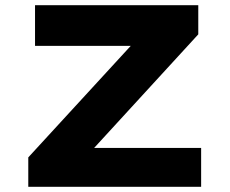

<svg xmlns="http://www.w3.org/2000/svg" viewBox="-20 -720 885 740"><path d="M89 0V-113.4L548 -613L625.2 -543.3H115V-700H744.2V-587.6L285.2 -87L209 -149.8H755.2V0Z"/></svg>

Font: Lexend Peta
Style: Regular
Weight: 400
Designer: Bonnie Shaver-Troup, Thomas Jockin
Foundry: Lexend
Version: Version 1.007